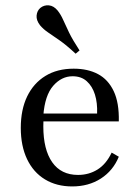

<svg xmlns="http://www.w3.org/2000/svg" viewBox="-20 -682 521 714"><path d="M248.4 11.3Q190.3 11.3 147.2 -14.9Q104 -41.1 80.6 -90.3Q57.3 -139.5 57.3 -206.5Q57.3 -274.2 81 -323.4Q104.8 -372.6 148.8 -399.6Q192.7 -426.6 254 -426.6Q306.5 -426.6 344.4 -406.5Q382.3 -386.3 402.8 -343.1Q423.4 -300 421.8 -230.6H108.9L108.1 -259.7H341.1Q342.7 -299.2 333.1 -330.2Q323.4 -361.3 302.8 -379.8Q282.3 -398.4 250 -398.4Q208.9 -398.4 177.8 -362.9Q146.8 -327.4 141.1 -252.4L142.7 -250.8Q141.9 -241.9 141.5 -232.3Q141.1 -222.6 141.1 -212.1Q141.1 -125.8 174.2 -78.6Q207.3 -31.5 270.2 -31.5Q310.5 -31.5 342.7 -51.6Q375 -71.8 395.2 -114.5L421.8 -99.2Q400.8 -47.6 355.2 -18.1Q309.7 11.3 248.4 11.3ZM261.3 -482.3Q226.6 -514.5 201.6 -531.9Q176.6 -549.2 158.9 -561.3Q141.1 -573.4 129 -587.9Q114.5 -606.5 116.1 -624.2Q117.7 -641.9 129.8 -652.4Q143.5 -663.7 161.7 -662.1Q179.8 -660.5 194.4 -642.7Q206.5 -627.4 214.9 -608.1Q223.4 -588.7 236.7 -561.3Q250 -533.9 275.8 -494.4Z"/></svg>

Font: Playfair
Style: Regular
Weight: 400
Designer: Claus Eggers Sørensen
Foundry: Claus Eggers Sørensen
Version: Version 2.001;gftools[0.9.30]